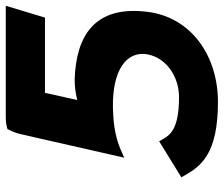

<svg xmlns="http://www.w3.org/2000/svg" viewBox="-75 -678 776 666"><g transform="rotate(-90 313.0 -345.0)"><path d="M99 -302 117 -310C145 -323 186 -337 244 -340C386 -350 463 -304 459 -233C453 -162 385 -112 309 -112C193 -112 176 -146 161 -172L156 -181L31 -104L36 -95C69 -36 112 23 292 23C455 23 587 -72 605 -222C628 -406 520 -469 371 -474C345 -474 323 -471 299 -465L324 -577H585L626 -713H241C223 -713 210 -711 198 -707C192 -695 186 -682 182 -667Z"/></g></svg>

Font: Bluebird
Style: SfBdExtObl
Weight: 700
Designer: Jasper
Foundry: Cannot Into Space Fonts
Version: Version 0.98